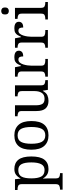

<svg xmlns="http://www.w3.org/2000/svg" viewBox="1024 -1824 1040 3128"><g transform="rotate(-90 1544.0 -260.0)"><path d="M18 240V198H26Q60 198 84 185.5Q108 173 108 126V-426Q108 -470 83.5 -482Q59 -494 26 -494H13V-536H188L198 -446H202Q225 -492 261 -519Q297 -546 355 -546Q454 -546 506.5 -479.5Q559 -413 559 -269Q559 -124 506.5 -57Q454 10 355 10Q297 10 260.5 -14.5Q224 -39 202 -78H198Q200 -49 201 -16.5Q202 16 202 35V131Q202 175 226.5 186.5Q251 198 284 198H287V240ZM339 -54Q405 -54 433.5 -109.5Q462 -165 462 -270Q462 -377 433.5 -429.5Q405 -482 338 -482Q260 -482 231 -429.5Q202 -377 202 -269Q202 -165 231 -109.5Q260 -54 339 -54Z M901 10Q793 10 731 -59Q669 -128 669 -269Q669 -409 728.5 -477.5Q788 -546 904 -546Q1012 -546 1074 -477.5Q1136 -409 1136 -269Q1136 -128 1076.5 -59Q1017 10 901 10ZM903 -42Q978 -42 1008.5 -99.5Q1039 -157 1039 -269Q1039 -381 1008 -437Q977 -493 902 -493Q827 -493 796.5 -437Q766 -381 766 -269Q766 -157 797 -99.5Q828 -42 903 -42Z M1464 10Q1385 10 1342 -36.5Q1299 -83 1299 -186V-426Q1299 -470 1274.5 -482Q1250 -494 1217 -494H1214V-536H1393V-191Q1393 -126 1415 -90Q1437 -54 1498 -54Q1564 -54 1594 -98.5Q1624 -143 1624 -216V-422Q1624 -469 1600 -481.5Q1576 -494 1542 -494H1539V-536H1718V-109Q1718 -65 1742.5 -53.5Q1767 -42 1800 -42H1803V0H1644L1631 -81H1626Q1595 -25 1554 -7.5Q1513 10 1464 10Z M1859 0V-42H1862Q1896 -42 1920 -54.5Q1944 -67 1944 -114V-426Q1944 -470 1919.5 -482Q1895 -494 1862 -494H1859V-536H2013L2032 -437H2037Q2050 -467 2065 -492Q2080 -517 2105 -531.5Q2130 -546 2174 -546Q2229 -546 2255.5 -527Q2282 -508 2282 -473Q2282 -442 2260.5 -422Q2239 -402 2189 -402Q2189 -443 2177 -461.5Q2165 -480 2136 -480Q2108 -480 2089 -458Q2070 -436 2059 -402Q2048 -368 2043 -331.5Q2038 -295 2038 -266V-109Q2038 -65 2062.5 -53.5Q2087 -42 2120 -42H2148V0Z M2330 0V-42H2333Q2367 -42 2391 -54.5Q2415 -67 2415 -114V-426Q2415 -470 2390.5 -482Q2366 -494 2333 -494H2330V-536H2484L2503 -437H2508Q2521 -467 2536 -492Q2551 -517 2576 -531.5Q2601 -546 2645 -546Q2700 -546 2726.5 -527Q2753 -508 2753 -473Q2753 -442 2731.5 -422Q2710 -402 2660 -402Q2660 -443 2648 -461.5Q2636 -480 2607 -480Q2579 -480 2560 -458Q2541 -436 2530 -402Q2519 -368 2514 -331.5Q2509 -295 2509 -266V-109Q2509 -65 2533.5 -53.5Q2558 -42 2591 -42H2619V0Z M2929 -636Q2905 -636 2888.5 -650Q2872 -664 2872 -698Q2872 -733 2888.5 -746.5Q2905 -760 2929 -760Q2952 -760 2969 -746.5Q2986 -733 2986 -698Q2986 -664 2969 -650Q2952 -636 2929 -636ZM2791 0V-42H2804Q2837 -42 2861.5 -53.5Q2886 -65 2886 -109V-426Q2886 -470 2861.5 -482Q2837 -494 2804 -494H2801V-536H2980V-114Q2980 -67 3004 -54.5Q3028 -42 3062 -42H3075V0Z"/></g></svg>

Font: Noto Serif Dives Akuru
Style: Regular
Weight: 400
Designer: Fernando Caro
Foundry: Fernando Caro
Version: Version 2.000; ttfautohint (v1.8.4.7-5d5b)